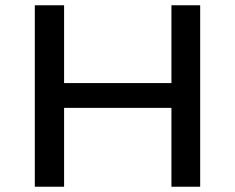

<svg xmlns="http://www.w3.org/2000/svg" viewBox="-20 -708 892 728"><path d="M112 0V-688H223V-393H630V-688H739V0H630V-299H223V0Z"/></svg>

Font: Saira Expanded Medium
Style: Regular
Weight: 500
Width: 7
Designer: Hector Gatti with collaboration of the Omnibus-Type team
Foundry: Omnibus-Type
Version: Version 1.100; ttfautohint (v1.8.3)